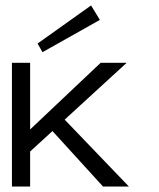

<svg xmlns="http://www.w3.org/2000/svg" viewBox="-20 -686 586 706"><path d="M454.1 0H358.9L172.9 -204.1L90.8 -128.9V0H23.9V-455.1H90.8V-210L350.1 -455.1H445.8L217.8 -246.1ZM347.2 -612.8 136.2 -494.1 118.2 -525.9 314.9 -666Z"/></svg>

Font: Anonymous Pro
Style: Regular
Weight: 400
Monospace: yes
Designer: Mark Simonson
Version: Version 1.002